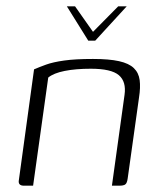

<svg xmlns="http://www.w3.org/2000/svg" viewBox="-20 -589 509 609"><path d="M192 -569H218L275 -488L355 -569H382L282 -460H260ZM56 0Q36 0 40 -19L88 -369Q104 -376 126 -384Q148 -392 183.5 -397Q219 -402 275 -402Q326 -402 357.5 -395Q389 -388 404.5 -373Q420 -358 423 -335Q426 -312 421 -280L385 -23Q384 -15 381.5 -9.5Q379 -4 373.5 -2Q368 0 359 0H335L375 -288Q381 -330 357 -350.5Q333 -371 268 -371Q220 -371 185 -364Q150 -357 133 -343L85 0Z"/></svg>

Font: Genos Light
Style: Italic
Weight: 300
Italic angle: -8°
Designer: Robert E. Leuschke
Foundry: Robert E. Leuschke
Version: Version 1.010